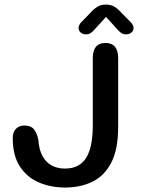

<svg xmlns="http://www.w3.org/2000/svg" viewBox="-20 -806 659 836"><path d="M263.5 10.5Q200.5 10.5 148.5 -12Q96.5 -34.5 66 -82Q35.5 -129.5 35.5 -204.5Q35.5 -231 49.5 -245.2Q63.5 -259.5 86.5 -259.5Q114 -259.5 127.2 -243.8Q140.5 -228 147 -197.5Q149.5 -155.5 164.5 -127.5Q179.5 -99.5 204.5 -85.8Q229.5 -72 263 -72Q303.5 -72 330.2 -91.5Q357 -111 370.5 -152.5Q384 -194 384 -259.5V-552.5Q384 -619 439 -619Q494.5 -619 494.5 -552.5V-252.5Q494.5 -156.5 465 -98.8Q435.5 -41 383.2 -15.2Q331 10.5 263.5 10.5ZM549.5 -709Q561.5 -696 561.5 -684.5Q561.5 -672 552.2 -664.2Q543 -656.5 528.5 -656.5Q515.5 -656.5 506.5 -663.2Q497.5 -670 488.5 -681L441.5 -732.5L394.5 -680.5Q385 -669.5 376.2 -663Q367.5 -656.5 354.5 -656.5Q340 -656.5 331 -664.5Q322 -672.5 322 -685Q322 -690 324.8 -696.2Q327.5 -702.5 333.5 -709L371 -747.5Q388.5 -767 403.8 -776.5Q419 -786 441 -786Q463.5 -786 478.8 -776.5Q494 -767 511.5 -747.5Z"/></svg>

Font: Sono ExtraLight Monospace Medium
Style: Regular
Weight: 500
Version: Version 2.112